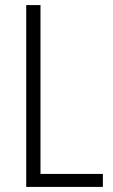

<svg xmlns="http://www.w3.org/2000/svg" viewBox="-20 -734 444 754"><path d="M83 0V-714H139V-51H384V0Z"/></svg>

Font: Noto Sans Lao Condensed Light
Style: Regular
Weight: 300
Width: 3
Designer: Monotype Design Team
Foundry: Monotype Imaging Inc.
Version: Version 2.003; ttfautohint (v1.8.4.7-5d5b)